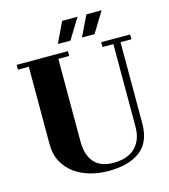

<svg xmlns="http://www.w3.org/2000/svg" viewBox="-138 -1015 1053 1193"><g transform="rotate(-15 389.0 -418.0)"><path d="M100 -684H30V-715H360V-684H290V-152Q290 -66 331 -18.5Q372 29 456 29Q492 29 525.5 20Q559 11 585.5 -10.5Q612 -32 628 -67.5Q644 -103 644 -155V-684H574V-715H760V-684H690V-162Q690 -41 616.5 14.5Q543 70 411 70Q350 70 293.5 54Q237 38 194 6Q151 -26 125.5 -73.5Q100 -121 100 -185ZM392 -774H311L374 -906H473ZM547 -774H466L530 -906H628Z"/></g></svg>

Font: Cafe24 ClassicType
Style: Regular
Weight: 400
Designer: Cafe24 thkim, hmlim, mnelim & 4IR
Foundry: Cafe24
Version: Version 1.000